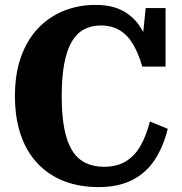

<svg xmlns="http://www.w3.org/2000/svg" viewBox="-20 -747 745 784"><path d="M392 -643Q352 -643 322 -626.5Q292 -610 272 -575Q252 -540 242 -485Q232 -430 232 -354Q232 -277 242.5 -222.5Q253 -168 274 -133.5Q295 -99 328 -82.5Q361 -66 404 -66Q458 -66 494.5 -88.5Q531 -111 554.5 -153Q578 -195 592 -251L665 -221Q647 -148 612 -94.5Q577 -41 520 -12Q463 17 382 17Q305 17 242.5 -7Q180 -31 134.5 -78.5Q89 -126 65 -195.5Q41 -265 41 -355Q41 -446 66 -515.5Q91 -585 136 -632Q181 -679 241 -703Q301 -727 370 -727Q438 -727 484 -701.5Q530 -676 557.5 -629Q585 -582 597 -516L557 -541L575 -714H656V-475H561Q546 -528 523.5 -566Q501 -604 468.5 -623.5Q436 -643 392 -643Z"/></svg>

Font: Roboto Serif SemiCondensed
Style: Bold
Weight: 700
Width: 4
Designer: Greg Gazdowicz
Foundry: Commercial Type
Version: Version 1.007